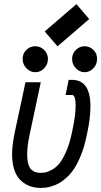

<svg xmlns="http://www.w3.org/2000/svg" viewBox="-20 -899 491 931"><path d="M258.8 -674.3 196.8 -746.6 350.6 -878.9 412.6 -806.6ZM212.4 -613.3Q212.4 -586.9 194.3 -567.9Q176.3 -548.8 151.4 -548.8Q126.5 -548.8 108.2 -567.9Q89.8 -586.9 89.8 -613.3Q89.8 -640.6 108.2 -657.7Q126.5 -674.8 150.4 -674.8Q176.3 -674.8 194.3 -656.5Q212.4 -638.2 212.4 -613.3ZM390.6 -548.8Q366.2 -548.8 347.9 -567.9Q329.6 -586.9 329.6 -613.3Q329.6 -639.2 347.9 -657Q366.2 -674.8 390.6 -674.8Q414.1 -674.8 432.4 -657.7Q450.7 -640.6 450.7 -613.3Q450.7 -585.9 432.4 -567.4Q414.1 -548.8 390.6 -548.8ZM123 -242.7Q111.8 -189.5 111.8 -150.9Q111.8 -122.1 117.4 -103Q123 -84 133.3 -75.4Q143.6 -66.9 153.3 -64Q163.1 -61 176.3 -61Q189 -61 200.2 -63Q211.4 -64.9 230.7 -75.2Q250 -85.4 265.9 -103.8Q281.7 -122.1 298.6 -158.9Q315.4 -195.8 326.7 -246.6L331.5 -269Q346.7 -338.4 346.7 -387.7Q346.7 -438.5 329.1 -438.5H297.9L313 -511.7H329.1Q418.5 -511.7 418.5 -383.3Q418.5 -325.7 402.8 -253.4L397.9 -231Q387.7 -183.6 372.1 -145.3Q356.4 -106.9 340.1 -82Q323.7 -57.1 303.7 -38.8Q283.7 -20.5 266.8 -11Q250 -1.5 231 4.2Q211.9 9.8 200.2 11Q188.5 12.2 176.3 12.2Q148.9 12.2 125.5 3.7Q102.1 -4.9 81.8 -22.9Q61.5 -41 50 -73.7Q38.6 -106.4 38.6 -150.9Q38.6 -196.8 51.8 -258.3L103.5 -500H177.7Z"/></svg>

Font: Anka/Coder Narrow
Style: Italic
Weight: 400
Width: 3
Italic angle: -12°
Monospace: yes
Version: Version 001.100